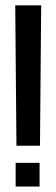

<svg xmlns="http://www.w3.org/2000/svg" viewBox="-20 -695 210 718"><path d="M41.5 -150H129.5L134 -675H37ZM38.5 2.5H128V-86H38.5Z"/></svg>

Font: Anybody Condensed
Style: Regular
Weight: 400
Width: 3
Designer: Tyler Finck
Foundry: Etcetera Type Company
Version: Version 1.113;gftools[0.9.25]